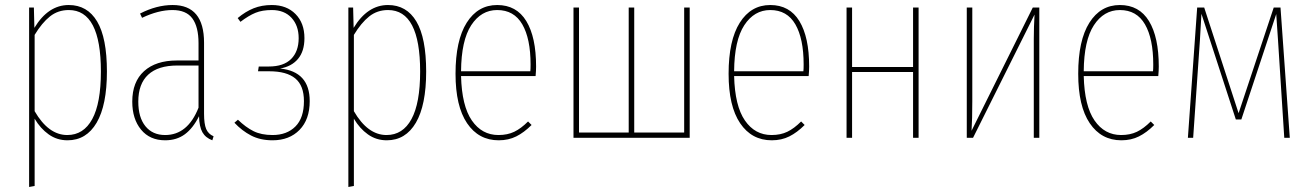

<svg xmlns="http://www.w3.org/2000/svg" viewBox="-20 -549 5222 765"><path d="M406 -264Q406 -130 365 -60Q324 10 249 10Q207 10 174 -13.5Q141 -37 118 -76V192L96 196V-519H115L117 -438Q172 -529 254 -529Q328 -529 367 -463.5Q406 -398 406 -264ZM382 -264Q382 -509 254 -509Q211 -509 179 -483.5Q147 -458 118 -410V-106Q173 -11 248 -11Q313 -11 347.5 -74.5Q382 -138 382 -264Z M831 -6 826 10Q799 0 786.5 -22Q774 -44 773 -86Q749 -38 716.5 -14Q684 10 638 10Q577 10 542 -32.5Q507 -75 507 -144Q507 -223 554 -265.5Q601 -308 685 -308H771V-377Q771 -442 746.5 -475.5Q722 -509 667 -509Q611 -509 546 -478L538 -495Q604 -529 668 -529Q793 -529 793 -379V-96Q793 -55 801.5 -35Q810 -15 831 -6ZM771 -120V-288H687Q610 -288 570.5 -251.5Q531 -215 531 -144Q531 -81 559.5 -46Q588 -11 638 -11Q728 -11 771 -120Z M1193 -397Q1193 -345 1167.5 -314.5Q1142 -284 1096 -276Q1214 -264 1214 -146Q1214 -73 1173.5 -31.5Q1133 10 1066 10Q1017 10 980.5 -9Q944 -28 914 -60L928 -72Q959 -42 990 -26.5Q1021 -11 1066 -11Q1123 -11 1157 -45Q1191 -79 1191 -146Q1191 -208 1156.5 -236.5Q1122 -265 1053 -265H1008L1011 -284H1051Q1110 -284 1140 -314Q1170 -344 1170 -397Q1170 -447 1141.5 -478Q1113 -509 1063 -509Q1025 -509 998 -498Q971 -487 938 -462L927 -477Q958 -503 990.5 -516Q1023 -529 1063 -529Q1122 -529 1157.5 -493Q1193 -457 1193 -397Z M1678 -264Q1678 -130 1637 -60Q1596 10 1521 10Q1479 10 1446 -13.5Q1413 -37 1390 -76V192L1368 196V-519H1387L1389 -438Q1444 -529 1526 -529Q1600 -529 1639 -463.5Q1678 -398 1678 -264ZM1654 -264Q1654 -509 1526 -509Q1483 -509 1451 -483.5Q1419 -458 1390 -410V-106Q1445 -11 1520 -11Q1585 -11 1619.5 -74.5Q1654 -138 1654 -264Z M2114 -246H1817Q1820 -127 1860 -69Q1900 -11 1966 -11Q2002 -11 2029 -24Q2056 -37 2084 -65L2098 -51Q2068 -21 2037 -5.5Q2006 10 1967 10Q1887 10 1841 -58Q1795 -126 1795 -255Q1795 -388 1839.5 -458.5Q1884 -529 1961 -529Q2038 -529 2077 -465Q2116 -401 2116 -284Q2116 -268 2114 -246ZM2094 -292Q2094 -395 2061 -452Q2028 -509 1961 -509Q1897 -509 1857.5 -448.5Q1818 -388 1817 -265H2093Q2094 -273 2094 -292Z M2728 -519V0H2265V-519H2287V-21H2485V-519H2507V-21H2706V-519Z M3202 -246H2905Q2908 -127 2948 -69Q2988 -11 3054 -11Q3090 -11 3117 -24Q3144 -37 3172 -65L3186 -51Q3156 -21 3125 -5.5Q3094 10 3055 10Q2975 10 2929 -58Q2883 -126 2883 -255Q2883 -388 2927.5 -458.5Q2972 -529 3049 -529Q3126 -529 3165 -465Q3204 -401 3204 -284Q3204 -268 3202 -246ZM3182 -292Q3182 -395 3149 -452Q3116 -509 3049 -509Q2985 -509 2945.5 -448.5Q2906 -388 2905 -265H3181Q3182 -273 3182 -292Z M3618 0V-262H3375V0H3353V-519H3375V-282H3618V-519H3640V0Z M4121 0H4099V-394Q4099 -442 4102 -491L3857 0H3832V-519H3854V-146Q3854 -73 3851 -28L4095 -519H4121Z M4595 -246H4298Q4301 -127 4341 -69Q4381 -11 4447 -11Q4483 -11 4510 -24Q4537 -37 4565 -65L4579 -51Q4549 -21 4518 -5.5Q4487 10 4448 10Q4368 10 4322 -58Q4276 -126 4276 -255Q4276 -388 4320.5 -458.5Q4365 -529 4442 -529Q4519 -529 4558 -465Q4597 -401 4597 -284Q4597 -268 4595 -246ZM4575 -292Q4575 -395 4542 -452Q4509 -509 4442 -509Q4378 -509 4338.5 -448.5Q4299 -388 4298 -265H4574Q4575 -273 4575 -292Z M5119 0H5097L5072 -390L5065 -493L4926 -73H4904L4767 -494L4761 -390L4734 0H4713L4750 -519H4778L4915 -98L5055 -519H5082Z"/></svg>

Font: Fira Sans Extra Condensed Thin
Style: Regular
Weight: 250
Width: 1
Designer: Carrois Corporate & Edenspiekermann AG
Foundry: Carrois Corporate GbR & Edenspiekermann AG
Version: Version 4.203